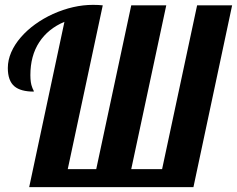

<svg xmlns="http://www.w3.org/2000/svg" viewBox="-20 -770 975 790"><path d="M245.1 -680.2Q177.7 -651.9 141.4 -596.2Q105 -540.5 105 -460.9Q105 -428.7 112.3 -411.1Q114.3 -404.8 117.2 -399.9Q119.1 -396.5 119.1 -393.1Q65.4 -393.1 39.6 -414.6Q12.2 -437.5 12.2 -490.2Q12.2 -522.5 26.1 -554.7Q40 -586.9 65.9 -616.7Q90.8 -645.5 124.5 -669.9Q158.2 -694.3 197.8 -712.4Q281.7 -750 362.8 -750Q385.3 -750 402.8 -748L258.8 -74.2H376L520 -748H664.1L520 -74.2H647L791 -748H935.1L775.9 0H100.1Z"/></svg>

Font: Pattaya
Style: Regular
Weight: 400
Designer: Pablo Impallari / Thai characters Designed by Thanarat Vachiruckul and Suppakit Chalermlarp
Foundry: Pablo Impallari
Version: Version 2.001